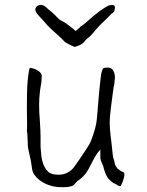

<svg xmlns="http://www.w3.org/2000/svg" viewBox="-20 -764 612 800"><path d="M400 -444 401 -450V-452Q401 -457 408 -477Q410 -482 427 -482.5Q444 -483 451 -471Q459 -458 459 -441Q457 -421 456 -411Q455 -405 453 -399V-398Q452 -391 451 -383Q450 -375 444 -330Q440 -300 438 -275Q436 -254 438 -229Q440 -202 444 -173Q449 -128 450 -118Q450 -112 456 -93Q458 -83 460 -76L469 -62L483 -52L484 -51Q489 -49 495 -46Q497 -46 498 -41Q499 -36 497 -26Q496 -23 492 -9Q488 1 487 3Q485 7 483 11L480 12Q473 11 464 4Q458 0 453 -1Q449 -4 444 -8Q423 -23 413 -60Q411 -68 410 -72Q406 -81 404 -86Q402 -91 400 -96Q399 -101 398 -106Q398 -111 398 -121V-141L385 -125Q381 -120 370 -100Q364 -88 357 -75Q350 -61 343 -50Q337 -39 328 -31L327 -29L323 -26L319 -22L314 -18L312 -16Q305 -12 301 -8L289 5Q287 6 285 9Q276 13 263 15Q258 16 239 16Q214 16 194 10.5Q174 5 156.5 -5.5Q139 -16 127 -31Q115 -45 113 -64Q111 -82 107.5 -99Q104 -116 100 -133Q96 -149 96 -157Q96 -171 95 -185Q94 -195 94 -205V-206Q93 -213 92 -219Q92 -228 93 -240Q93 -248 92.5 -269Q92 -290 92 -316.5Q92 -343 92.5 -371.5Q93 -400 95 -424Q97 -448 100 -465Q102 -477 104 -480H105Q105 -481 107 -481Q111 -481 122 -477.5Q133 -474 139.5 -469Q146 -464 150 -459Q154 -453 154 -450Q154 -434 152 -419Q149 -404 147 -388Q145 -373 144 -358Q143 -343 143 -329Q143 -296 146 -262Q149 -216 149 -196V-153Q149 -147 152 -117Q154 -97 161 -79Q168 -61 180 -49Q193 -36 224 -36Q244 -36 260 -44Q276 -52 288 -67Q299 -82 314 -104Q350 -157 357 -172Q381 -231 384 -272Q393 -390 400 -443ZM396 -659Q376 -637 363 -621Q355 -612 347 -606Q340 -601 336 -596Q332 -590 325 -584Q318 -578 310 -575Q303 -573 299 -571Q294 -568 290 -569Q287 -570 280 -573Q274 -576 266 -580Q258 -584 252 -588Q246 -593 241 -599Q236 -604 222 -617Q207 -630 193 -643Q178 -657 156 -683L155 -685H154L151 -688Q143 -698 137 -704Q129 -712 127 -724Q127 -730 131 -735Q135 -740 139 -741Q142 -742 145 -743Q149 -743 151 -744Q161 -743 172 -734Q182 -724 193 -716Q207 -704 215 -695Q224 -684 235 -678Q248 -672 256 -666L272 -654Q280 -648 285 -644Q290 -640 293 -636Q294 -636 297 -636Q301 -639 314 -651V-652Q324 -658 338 -670Q370 -699 397 -719Q424 -738 436 -742L446 -743Q451 -744 454 -742Q461 -738 458 -726Q457 -714 448 -709Q445 -708 441 -703Q437 -699 432 -694Q427 -689 422 -684Q417 -679 415 -677Q412 -674 396 -659Z"/></svg>

Font: ToneOZ-Pinyin-Tsuipita-TC
Style: Regular
Weight: 400
Designer: ÂÆ£ÂøóÂáåJeffrey Xuan(jeffreyx@gmail.com, ToneOZ.com) ÈòøÂù§(cjkFonts)
Foundry: ToneOZ
Version: Version 0.24071